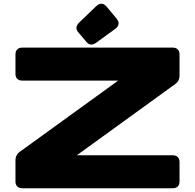

<svg xmlns="http://www.w3.org/2000/svg" viewBox="-20 -1004 1040 1024"><path d="M97.7 0H902.3C923.8 0 937.5 -13.7 937.5 -35.2V-140.6C937.5 -162.1 923.8 -175.8 902.3 -175.8H389.6L914.6 -555.7C931.2 -567.9 937.5 -583 937.5 -599.6V-714.8C937.5 -736.3 923.8 -750 902.3 -750H97.7C76.2 -750 62.5 -736.3 62.5 -714.8V-609.4C62.5 -587.9 76.2 -574.2 97.7 -574.2H610.4L85.4 -194.3C69.3 -182.6 62.5 -167 62.5 -150.4V-35.2C62.5 -13.7 76.2 0 97.7 0ZM493.2 -971.2 402.8 -884.3C385.3 -867.2 382.8 -849.6 396.5 -833L441.9 -779.3C455.6 -762.7 473.6 -762.2 493.2 -776.4L594.7 -850.1C615.7 -865.2 618.2 -885.3 601.6 -905.3L548.3 -968.8C531.7 -988.3 511.7 -989.3 493.2 -971.2Z"/></svg>

Font: Gyrotrope Black
Style: Regular
Weight: 900
Designer: David Moles
Version: Version 1.003;Glyphs 3.3.1 (3343)